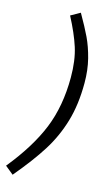

<svg xmlns="http://www.w3.org/2000/svg" viewBox="-157 -891 623 1087"><g transform="rotate(15 154.0 -348.0)"><path d="M297 -461Q297 -335 267.5 -235.5Q238 -136 183.5 -49.5Q129 37 38 145L-11 105Q107 -40 160.5 -172Q214 -304 214 -472Q214 -572 190.5 -645.5Q167 -719 119 -810L174 -841Q216 -768 240 -717.5Q264 -667 280.5 -602.5Q297 -538 297 -461Z"/></g></svg>

Font: Fira Sans TEST Book
Style: Italic
Weight: 350
Italic angle: -8°
Designer: Carrois Corporate & Edenspiekermann AG
Foundry: Carrois Corporate GbR & Edenspiekermann AG
Version: Version 4.201